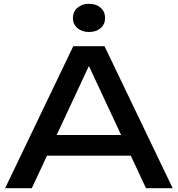

<svg xmlns="http://www.w3.org/2000/svg" viewBox="-20 -994 939 1014"><path d="M184 -172V-281H708V-172ZM532 -750 892 0H751L424 -700H475L148 0H7L367 -750ZM450 -825Q413 -825 389 -845.5Q365 -866 365 -899Q365 -932 389 -953Q413 -974 450 -974Q488 -974 511.5 -953Q535 -932 535 -899Q535 -866 511.5 -845.5Q488 -825 450 -825Z"/></svg>

Font: Unbounded
Style: Regular
Weight: 400
Designer: Luke Prowse, Jean-Baptiste Morizot, Fátima Lázaro, Florian Runge
Foundry: NaN
Version: Version 1.701;gftools[0.9.28.dev5+ged2979d]